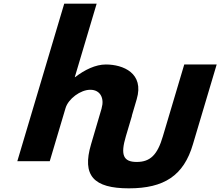

<svg xmlns="http://www.w3.org/2000/svg" viewBox="-20 -880 1203 1048"><path d="M74.5 0H251.5L337.8 -290C353 -341 419.6 -390 472.6 -390C529.6 -390 550 -341 534.8 -290L534.3 -287.1L477.2 -93C426 79 491.4 148 683.4 148C875.4 148 982.9 79 1033.2 -93L1162.7 -528H985.7L869 -136C839.5 -35 800.3 4 726.3 4C652.3 4 636.9 -35 667 -136L700.3 -248L699.7 -248.4L726.1 -338C768.7 -481 651.7 -528 557.7 -528C501.7 -528 442.1 -499 390.2 -459H388.2L507.6 -860H330.6Z"/></svg>

Font: Hussar
Style: BdOblThree
Weight: 700
Foundry: Cannot Into Space Fonts
Version: Version 2.00